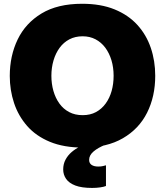

<svg xmlns="http://www.w3.org/2000/svg" viewBox="-20 -748 852 992"><path d="M409.5 14.5Q310 14.5 238 -15.2Q166 -45 120.2 -97.2Q74.5 -149.5 52.5 -216Q30.5 -282.5 30.5 -355.5Q30.5 -459.5 71.2 -544Q112 -628.5 194.8 -678.5Q277.5 -728.5 404.5 -728.5Q501 -728.5 572 -699.5Q643 -670.5 689.5 -619.5Q736 -568.5 759 -501Q782 -433.5 782 -356.5Q782 -249.5 740 -165.8Q698 -82 615 -33.8Q532 14.5 409.5 14.5ZM407 -153Q446.5 -153 476 -169Q505.5 -185 526 -213.2Q546.5 -241.5 556.8 -278.2Q567 -315 567 -356.5Q567 -399.5 555.8 -436.8Q544.5 -474 523.8 -501.8Q503 -529.5 473.5 -545Q444 -560.5 407 -560.5Q368.5 -560.5 338.5 -544.8Q308.5 -529 288 -501Q267.5 -473 256.5 -435.8Q245.5 -398.5 245.5 -356.5Q245.5 -315 256 -278.2Q266.5 -241.5 286.8 -213.2Q307 -185 337.2 -169Q367.5 -153 407 -153ZM456 223Q402 223 369.2 210.5Q336.5 198 321.5 176.2Q306.5 154.5 306.5 127.5Q306.5 99.5 318.5 77Q330.5 54.5 350 37.8Q369.5 21 392 10V-25.5L486.5 -37L524 0Q486.5 15 463.5 34.5Q440.5 54 440.5 78Q440.5 95 453 103.8Q465.5 112.5 488 112.5Q502 112.5 512 110Q522 107.5 527.5 106V213Q516.5 217.5 497.2 220.2Q478 223 456 223Z"/></svg>

Font: Commissioner Thin ExtraBold
Style: Regular
Weight: 800
Version: Version 1.000